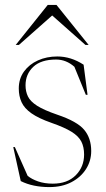

<svg xmlns="http://www.w3.org/2000/svg" viewBox="-20 -752 433 782"><path d="M213.5 -522Q269 -522 320.5 -488.5L336.5 -366H329.5L283 -480Q249.5 -509.5 208.5 -509.5Q147 -509.5 115.5 -479.8Q84 -450 84 -404.5Q84 -379.5 93.8 -359.2Q103.5 -339 131.2 -321.2Q159 -303.5 213 -285Q294.5 -257.5 323 -223.2Q351.5 -189 351.5 -137Q351.5 -96.5 330.2 -63.2Q309 -30 270.8 -10Q232.5 10 181 10Q148 10 118.8 4Q89.5 -2 64.5 -14.5L34 -153H40.5L92.5 -36Q108.5 -22.5 135 -13.2Q161.5 -4 195 -4Q254.5 -4 288.5 -38.2Q322.5 -72.5 322.5 -122.5Q322.5 -153 311.5 -175Q300.5 -197 271.8 -215Q243 -233 190 -251.5Q137 -270 108 -290.5Q79 -311 67.8 -335.8Q56.5 -360.5 56.5 -391.5Q56.5 -431.5 77.8 -460.8Q99 -490 134.5 -506Q170 -522 213.5 -522ZM44 -569 174.5 -732H210L341 -569H328L192.5 -689L57 -569Z"/></svg>

Font: Newsreader 72pt ExtraLight
Style: Regular
Weight: 275
Designer: Hugues Gentile
Foundry: Production Type
Version: Version 1.003; ttfautohint (v1.8.3)